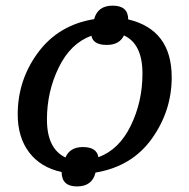

<svg xmlns="http://www.w3.org/2000/svg" viewBox="-20 -609 674 683"><path d="M314.9 -541Q327.6 -588.9 380.9 -588.9Q436 -588.9 436 -540Q590.8 -503.4 590.8 -334Q590.8 -214.4 520 -115.5Q449.2 -16.6 319.8 4.9Q308.1 54.2 253.9 54.2Q199.2 54.2 199.2 2.9Q124.5 -13.2 83.7 -66.9Q43 -120.6 43 -202.1Q43 -324.7 115.7 -422.6Q188.5 -520.5 314.9 -541ZM212.9 -48.8Q228.5 -85.9 274.9 -85.9Q324.2 -85.9 330.1 -49.8Q403.8 -76.7 445.3 -162.1Q486.8 -247.6 486.8 -347.2Q486.8 -453.1 420.9 -482.9Q404.8 -449.2 359.9 -449.2Q311 -449.2 305.2 -481.9Q231 -455.1 189 -369.1Q147 -283.2 147 -184.1Q147 -80.1 212.9 -48.8Z"/></svg>

Font: Droid Serif
Style: Italic
Weight: 400
Italic angle: -12°
Designer: Monotype Design team
Foundry: Monotype Imaging Inc.
Version: Version 1.03